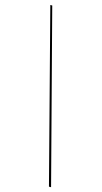

<svg xmlns="http://www.w3.org/2000/svg" viewBox="-134 -801 509 962"><g transform="rotate(15 120.0 -319.5)"><path d="M229 121H240L10 -760H0Z"/></g></svg>

Font: Noto Serif Display SemiCondensed ExtraLight
Style: Regular
Weight: 200
Width: 4
Designer: Monotype Design Team
Foundry: Monotype Imaging Inc.
Version: Version 2.009